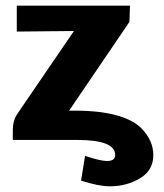

<svg xmlns="http://www.w3.org/2000/svg" viewBox="-20 -492 578 675"><path d="M25 0V-34Q25 -52 29 -65.5Q33 -79 36.5 -84.5Q40 -90 52 -108L240 -383Q207 -383 139 -382Q71 -381 39 -381V-472H437L435 -415L223 -103H245Q289 -103 332 -98Q435 -84 477 -41Q519 2 519 53Q519 107 472 135Q425 163 366 163Q327 163 265 143L279 56Q333 74 356 74Q385 74 385 53Q385 0 252 0Z"/></svg>

Font: Coval
Style: Black
Weight: 1000
Foundry: Context Ltd
Version: Version 001.000